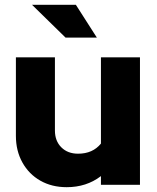

<svg xmlns="http://www.w3.org/2000/svg" viewBox="-20 -767 651 797"><path d="M257 10Q195 10 147.5 -17Q100 -44 73 -92.5Q46 -141 46 -203V-529H208V-225Q208 -182 234.5 -155.5Q261 -129 304 -129Q365 -129 399 -171V-529H561V0H399V-36Q339 10 257 10ZM252 -611 113 -747H295L382 -611Z"/></svg>

Font: Red Hat Display Black
Style: Regular
Weight: 900
Designer: Pentagram, MCKL
Foundry: Pentagram, MCKL
Version: Version 1.023; ttfautohint (v1.8.3)